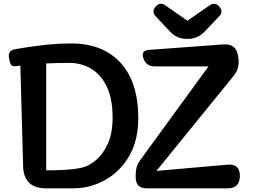

<svg xmlns="http://www.w3.org/2000/svg" viewBox="-20 -1027 1384 1047"><path d="M231 0Q109 0 106 -122L91 -669Q84 -668 77.5 -667.5Q71 -667 65 -666Q40 -663 34 -687L30 -706Q19 -752 64 -759Q90 -764 119 -768Q148 -772 183 -777Q234 -784 280.5 -787Q327 -790 369 -790Q540 -790 637 -685Q734 -579 734 -384Q734 -262 685 -177Q635 -91 554 -46Q474 0 378 0ZM780 0Q720 0 720 -60V-79Q720 -120 744 -153L1117 -665H823Q777 -665 762 -709Q747 -752 793 -755L1200 -785Q1268 -789 1278 -723L1280 -709Q1288 -654 1253 -612L833 -95L1221 -129Q1288 -135 1288 -68Q1288 0 1221 0ZM232 -98Q288 -98 337.5 -101Q387 -104 425.5 -112.5Q464 -121 503 -153.5Q542 -186 568 -243.5Q594 -301 594 -385Q594 -489 562 -555Q530 -621 476.5 -652.5Q423 -684 358 -684Q295 -684 232 -681ZM998 -815Q944 -815 907 -855L829 -938Q805 -964 829 -991Q852 -1018 881 -998L1002 -914L1122 -997Q1152 -1018 1176 -991Q1200 -963 1175 -938L1095 -854Q1058 -815 1004 -815Z"/></svg>

Font: MaokenZhuyuanTi
Style: Regular
Weight: 400
Designer: Fontworks Inc & LongZhuTi team: ZERO子、时光羊、荆南、频凡、刘鹏、Little White Dog、帆影Magmeta、奈白不弍、白日月球、ChaoTawei、雨三（排名不分先后）
Version: Version 1.000; 20230222